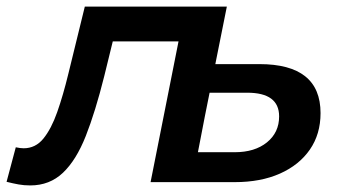

<svg xmlns="http://www.w3.org/2000/svg" viewBox="-68 -554 1035 584"><path d="M-48 -1 -20 -106Q-6 -103 4 -103Q40 -103 64 -132.5Q88 -162 106 -213Q124 -264 140 -330L190 -534H622L515 0H390L475 -428H275L249 -322Q222 -214 193 -140.5Q164 -67 123.5 -28.5Q83 10 24 10Q5 10 -11.5 7Q-28 4 -48 -1ZM721 -359Q907 -359 907 -210Q907 -146 874.5 -99Q842 -52 783.5 -26Q725 0 646 0H390L497 -534H621L587 -359ZM646 -91Q707 -91 744 -121Q781 -151 781 -200Q781 -272 684 -272H569L534 -91Z"/></svg>

Font: Montserrat SemiBold
Style: Italic
Weight: 600
Italic angle: -11.3°
Designer: Julieta Ulanovsky
Foundry: Julieta Ulanovsky
Version: Version 9.000; ttfautohint (v1.8.4.7-5d5b)